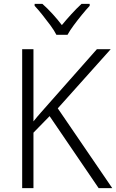

<svg xmlns="http://www.w3.org/2000/svg" viewBox="-20 -967 597 987"><path d="M557 0H487L235 -370L152 -285V0H94V-714H152V-343Q171 -367 191.5 -390Q212 -413 233 -437L478 -714H549L277 -410ZM441 -937Q423 -918 401 -891Q379 -864 359 -837Q339 -810 327 -788H270Q259 -810 239 -837Q219 -864 197.5 -891Q176 -918 158 -937V-947H198Q224 -924 250.5 -895Q277 -866 298 -838Q321 -866 347.5 -895Q374 -924 399 -947H441Z"/></svg>

Font: Noto Sans Display Light
Style: Regular
Weight: 300
Designer: Monotype Design Team
Foundry: Monotype Imaging Inc.
Version: Version 2.003